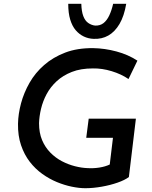

<svg xmlns="http://www.w3.org/2000/svg" viewBox="-20 -982 802 1013"><path d="M660 -48Q639 -32 600.5 -18.5Q562 -5 516.5 3Q471 11 430 11Q398 11 359 3Q320 -5 280 -21.5Q240 -38 203 -64.5Q166 -91 137 -128.5Q108 -166 91 -216Q74 -266 75 -329Q76 -381 91 -437Q106 -493 136 -545.5Q166 -598 213 -639Q260 -680 324 -704.5Q388 -729 472 -728Q533 -727 594.5 -710.5Q656 -694 705 -662L658 -565Q620 -591 569 -606.5Q518 -622 470 -621Q406 -621 359 -602.5Q312 -584 279 -553.5Q246 -523 226 -485.5Q206 -448 196.5 -408Q187 -368 186 -332Q186 -281 202 -243Q218 -205 245.5 -177Q273 -149 306.5 -131.5Q340 -114 375.5 -105Q411 -96 442 -95Q473 -93 504.5 -98Q536 -103 559 -114L576 -255H435L448 -356H697ZM474 -777Q446 -778 422 -789.5Q398 -801 379.5 -822.5Q361 -844 350.5 -878.5Q340 -913 340 -962H409Q410 -922 419.5 -897Q429 -872 446 -860.5Q463 -849 482 -847Q508 -846 526 -860Q544 -874 556.5 -900.5Q569 -927 577 -962H646Q635 -897 610.5 -855.5Q586 -814 551.5 -794.5Q517 -775 474 -777Z"/></svg>

Font: Josefin Sans Thin Medium
Style: Italic
Weight: 500
Italic angle: -7°
Version: Version 2.000